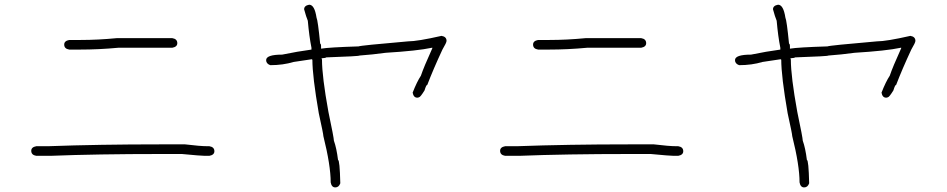

<svg xmlns="http://www.w3.org/2000/svg" viewBox="-20 -651 4040 819"><path d="M478.5 -488.3H714.8Q736.3 -484.9 736.3 -466.8Q736.3 -451.2 714.8 -447.3H484.4Q401.4 -439.5 320.3 -439.5H275.4Q253.9 -442.9 253.9 -460.9Q253.9 -476.6 275.4 -480.5H324.2Q397.5 -480.5 478.5 -488.3ZM662.1 -35.2H769.5Q834.5 -27.3 865.2 -27.3H873Q894.5 -23.9 894.5 -5.9Q894.5 9.8 873 13.7H853.5Q837.9 13.7 755.9 5.9H668Q392.1 5.9 195.3 13.7H134.8Q113.3 10.3 113.3 -7.8Q113.3 -23.4 134.8 -27.3H185.5Q402.8 -35.2 662.1 -35.2Z M1298.8 -630.9Q1321.8 -630.9 1330.1 -576.2Q1335.9 -564 1345.7 -464.8Q1349.6 -464.8 1349.6 -451.2V-443.4Q1382.8 -449.2 1509.8 -453.1Q1516.6 -457 1720.7 -474.6Q1760.3 -474.6 1863.3 -498Q1884.8 -494.6 1884.8 -476.6Q1884.8 -469.2 1867.2 -439.5Q1828.1 -355.5 1802.7 -289.1Q1797.9 -289.1 1791 -265.6Q1772.9 -236.3 1767.6 -236.3Q1764.2 -234.4 1759.8 -234.4Q1744.1 -234.4 1740.2 -255.9Q1758.8 -303.2 1775.4 -328.1Q1787.6 -364.7 1824.2 -445.3V-447.3H1822.3Q1761.2 -434.1 1625 -425.8Q1568.4 -418 1513.7 -414.1Q1513.7 -411.1 1371.1 -406.2Q1371.1 -403.8 1351.6 -402.3Q1353.5 -398.4 1353.5 -396.5Q1353.5 -324.7 1380.9 -173.8Q1404.3 -62.5 1404.3 -50.8Q1415.5 -20 1421.9 31.2Q1429.2 31.2 1431.6 130.9Q1425.3 148.4 1410.2 148.4Q1394.5 148.4 1390.6 127Q1390.6 54.7 1359.4 -70.3Q1359.4 -79.1 1339.8 -168Q1312.5 -325.2 1312.5 -396.5Q1310.5 -396.5 1310.5 -398.4L1232.4 -386.7Q1187 -373 1132.8 -373Q1115.2 -379.4 1115.2 -394.5Q1115.2 -418 1183.6 -418Q1249.5 -431.6 1308.6 -439.5V-447.3Q1298.8 -495.6 1293 -562.5Q1286.1 -578.6 1277.3 -611.3Q1277.3 -627 1298.8 -630.9Z M2478.5 -488.3H2714.8Q2736.3 -484.9 2736.3 -466.8Q2736.3 -451.2 2714.8 -447.3H2484.4Q2401.4 -439.5 2320.3 -439.5H2275.4Q2253.9 -442.9 2253.9 -460.9Q2253.9 -476.6 2275.4 -480.5H2324.2Q2397.5 -480.5 2478.5 -488.3ZM2662.1 -35.2H2769.5Q2834.5 -27.3 2865.2 -27.3H2873Q2894.5 -23.9 2894.5 -5.9Q2894.5 9.8 2873 13.7H2853.5Q2837.9 13.7 2755.9 5.9H2668Q2392.1 5.9 2195.3 13.7H2134.8Q2113.3 10.3 2113.3 -7.8Q2113.3 -23.4 2134.8 -27.3H2185.5Q2402.8 -35.2 2662.1 -35.2Z M3298.8 -630.9Q3321.8 -630.9 3330.1 -576.2Q3335.9 -564 3345.7 -464.8Q3349.6 -464.8 3349.6 -451.2V-443.4Q3382.8 -449.2 3509.8 -453.1Q3516.6 -457 3720.7 -474.6Q3760.3 -474.6 3863.3 -498Q3884.8 -494.6 3884.8 -476.6Q3884.8 -469.2 3867.2 -439.5Q3828.1 -355.5 3802.7 -289.1Q3797.9 -289.1 3791 -265.6Q3772.9 -236.3 3767.6 -236.3Q3764.2 -234.4 3759.8 -234.4Q3744.1 -234.4 3740.2 -255.9Q3758.8 -303.2 3775.4 -328.1Q3787.6 -364.7 3824.2 -445.3V-447.3H3822.3Q3761.2 -434.1 3625 -425.8Q3568.4 -418 3513.7 -414.1Q3513.7 -411.1 3371.1 -406.2Q3371.1 -403.8 3351.6 -402.3Q3353.5 -398.4 3353.5 -396.5Q3353.5 -324.7 3380.9 -173.8Q3404.3 -62.5 3404.3 -50.8Q3415.5 -20 3421.9 31.2Q3429.2 31.2 3431.6 130.9Q3425.3 148.4 3410.2 148.4Q3394.5 148.4 3390.6 127Q3390.6 54.7 3359.4 -70.3Q3359.4 -79.1 3339.8 -168Q3312.5 -325.2 3312.5 -396.5Q3310.5 -396.5 3310.5 -398.4L3232.4 -386.7Q3187 -373 3132.8 -373Q3115.2 -379.4 3115.2 -394.5Q3115.2 -418 3183.6 -418Q3249.5 -431.6 3308.6 -439.5V-447.3Q3298.8 -495.6 3293 -562.5Q3286.1 -578.6 3277.3 -611.3Q3277.3 -627 3298.8 -630.9Z"/></svg>

Font: CEF Fonts CJK
Style: Regular
Weight: 400
Designer: PartyBoss (派对大魔王)
Version: Release 2.25